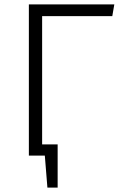

<svg xmlns="http://www.w3.org/2000/svg" viewBox="-20 -705 548 870"><path d="M170.9 -631.8V-50.8H241.2V145H194.8L183.1 0H110.8V-685.1H498L488.8 -631.8Z"/></svg>

Font: FiraSans-Light
Style: Regular
Weight: 300
Designer: Carrois Corporate & Edenspiekermann AG
Foundry: Carrois Corporate GbR & Edenspiekermann AG
Version: Version 3.106;PS 003.106;hotconv 1.0.70;makeotf.lib2.5.58329